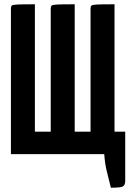

<svg xmlns="http://www.w3.org/2000/svg" viewBox="-20 -720 620 897"><path d="M498 157Q488 117 479 80.5Q470 44 467 0H31V-680Q31 -690 35.2 -694Q39.5 -698 62.7 -699Q86 -700 143 -700V-105H217V-680Q217 -690 221.5 -694Q226 -698 249 -699Q272 -700 329 -700V-105H403V-680Q403 -690 407.5 -694Q412 -698 435 -699Q458 -700 515 -700V-105H565V125Q565 146.3 552.5 151.7Q540 157 498 157Z"/></svg>

Font: Yanone Kaffeesatz ExtraLight
Style: Regular
Weight: 200
Designer: Yanone (Cyrillic: Daniel Pouzeot, Huerta Tipografica, and Cyreal)
Foundry: Yanone
Version: Version 2.003